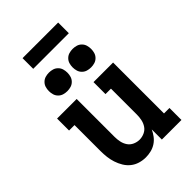

<svg xmlns="http://www.w3.org/2000/svg" viewBox="-272 -1033 1144 1144"><g transform="rotate(-45 300.0 -461.0)"><path d="M252 8Q226 8 201 0.5Q176 -7 156 -23Q136 -39 122.5 -61.5Q109 -84 101 -108.5Q93 -133 90 -158.5Q87 -184 87 -210V-429H41V-530H206V-210Q206 -189 210.5 -167.5Q215 -146 227 -128.5Q239 -111 259 -102Q279 -93 300 -93Q321 -93 341 -102Q361 -111 373 -128.5Q385 -146 389.5 -167.5Q394 -189 394 -210V-429H348V-530H513V-101H559V0H394V-85Q385 -65 371 -46.5Q357 -28 338 -15.5Q319 -3 296.5 2.5Q274 8 252 8ZM400 -602Q384 -602 369 -606.5Q354 -611 342.5 -622.5Q331 -634 326.5 -649Q322 -664 322 -680Q322 -696 326.5 -711Q331 -726 342.5 -737.5Q354 -749 369 -753.5Q384 -758 400 -758Q416 -758 431 -753.5Q446 -749 457.5 -737.5Q469 -726 473.5 -711Q478 -696 478 -680Q478 -664 473.5 -649Q469 -634 457.5 -622.5Q446 -611 431 -606.5Q416 -602 400 -602ZM200 -602Q184 -602 169 -606.5Q154 -611 142.5 -622.5Q131 -634 126.5 -649Q122 -664 122 -680Q122 -696 126.5 -711Q131 -726 142.5 -737.5Q154 -749 169 -753.5Q184 -758 200 -758Q216 -758 231 -753.5Q246 -749 257.5 -737.5Q269 -726 273.5 -711Q278 -696 278 -680Q278 -664 273.5 -649Q269 -634 257.5 -622.5Q246 -611 231 -606.5Q216 -602 200 -602ZM150 -840V-930H450V-840Z"/></g></svg>

Font: Iosevka Slab Extended
Style: Bold
Weight: 700
Width: 7
Monospace: yes
Designer: Belleve Invis
Foundry: Belleve Invis
Version: Version 11.1.0; ttfautohint (v1.8.3)